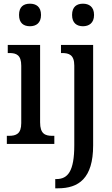

<svg xmlns="http://www.w3.org/2000/svg" viewBox="-20 -779 608 1039"><path d="M142 -637C175 -637 202 -654 202 -698C202 -743 175 -759 142 -759C108 -759 83 -743 83 -698C83 -654 108 -637 142 -637ZM429 -637C461 -637 489 -654 489 -698C489 -743 461 -759 429 -759C396 -759 370 -743 370 -698C370 -654 396 -637 429 -637ZM17 0H274V-44H263C224 -44 197 -55 197 -117V-536H22V-492H31C69 -492 95 -481 95 -423V-113C95 -54 67 -44 28 -44H17ZM279 240H294C405 240 484 187 484 8V-536H310V-492H315C353 -492 382 -483 382 -424V7C382 148 347 190 285 190H279Z"/></svg>

Font: Noto Serif Condensed Medium
Style: Regular
Weight: 500
Width: 3
Designer: Monotype Design Team
Foundry: Monotype Imaging Inc.
Version: Version 2.015